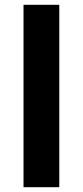

<svg xmlns="http://www.w3.org/2000/svg" viewBox="-20 -780 345 800"><path d="M227 0H78V-760H227Z"/></svg>

Font: Noto Sans Sinhala UI
Style: Bold
Weight: 700
Designer: Jelle Bosma - Monotype Design Team
Foundry: Monotype Imaging Inc.
Version: Version 2.006; ttfautohint (v1.8.4.7-5d5b)